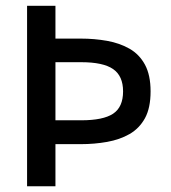

<svg xmlns="http://www.w3.org/2000/svg" viewBox="-20 -648 596 668"><path d="M74.2 0V-627.9H172.9V-513.7H261.7Q308.6 -513.7 352.5 -505.9Q396.5 -498 430.7 -478.5Q464.8 -459 484.4 -422.9Q503.9 -386.7 503.9 -330.1Q503.9 -272.5 484.4 -236.8Q464.8 -201.2 430.7 -181.6Q396.5 -162.1 352.5 -154.3Q308.6 -146.5 261.7 -146.5H172.9V0ZM172.9 -229.5H262.7Q338.9 -229.5 373.5 -252.4Q408.2 -275.4 408.2 -330.1Q408.2 -383.8 373.5 -407.7Q338.9 -431.6 262.7 -431.6H172.9Z"/></svg>

Font: Padauk Book
Style: Regular
Weight: 400
Designer: Debbi Hosken, Becca Hirsbrunner Spalinger
Foundry: SIL International
Version: Version 5.000